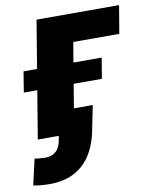

<svg xmlns="http://www.w3.org/2000/svg" viewBox="-131 -610 705 886"><g transform="rotate(-10 221.5 -167.0)"><path d="M488.3 -545.9 466.3 -415H250.5L181.6 0H11.2L101.6 -545.9ZM-14.6 -224.6 1 -321.3H367.2L351.1 -224.6ZM31.2 211.9Q10.7 211.9 -7.8 210.4Q-26.4 209 -46.4 205.1L-18.6 84Q-8.8 85.9 6.3 87.2Q21.5 88.4 31.7 88.4Q62.5 88.4 81.5 71Q100.6 53.7 106.4 18.1L109.4 0H52.7L71.8 -112.8H288.6L265.1 4.4Q244.1 107.4 184.8 159.7Q125.5 211.9 31.2 211.9Z"/></g></svg>

Font: Inter ExtraBold
Style: Italic
Weight: 800
Italic angle: -9.3988°
Designer: Rasmus Andersson
Foundry: rsms
Version: Version 4.001;git-66647c0bb